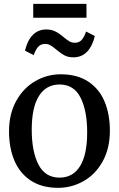

<svg xmlns="http://www.w3.org/2000/svg" viewBox="-20 -936 600 968"><path d="M286 -561.5Q369 -561.5 424.8 -524.8Q480.5 -488 507.2 -424Q534 -360 534 -277Q534 -187.5 497.5 -122Q461 -56.5 401.2 -22.8Q341.5 11 273.5 11Q190.5 11 135 -25.8Q79.5 -62.5 52.5 -126.8Q25.5 -191 25.5 -273.5Q25.5 -362.5 62.2 -428Q99 -493.5 158.8 -527.5Q218.5 -561.5 286 -561.5ZM419.5 -268.5Q419.5 -378 386 -444Q352.5 -510 280.5 -510Q213 -510 176.5 -452.5Q140 -395 140 -282Q140 -172 174 -106.2Q208 -40.5 280.5 -40.5Q347.5 -40.5 383.5 -98.2Q419.5 -156 419.5 -268.5ZM106 -680.5Q118 -732 145.2 -759.8Q172.5 -787.5 214 -787.5Q233 -787.5 248 -782Q263 -776.5 274 -769.2Q285 -762 300.5 -749Q318 -734.5 330 -727.5Q342 -720.5 356.5 -720.5Q378 -720 391.2 -734.2Q404.5 -748.5 414 -777L458 -754.5Q446 -703 418.8 -675Q391.5 -647 350 -647Q323.5 -647 304.8 -657Q286 -667 264.5 -685.5Q246.5 -700.5 234.5 -707.5Q222.5 -714.5 207.5 -714.5Q186 -714.5 172.8 -700.2Q159.5 -686 150 -658ZM147.5 -916.5H416V-846.5H147.5Z"/></svg>

Font: Merriweather 12pt
Style: Regular
Weight: 400
Designer: Eben Sorkin
Foundry: Eben Sorkin
Version: Version 2.100